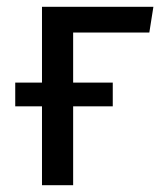

<svg xmlns="http://www.w3.org/2000/svg" viewBox="-20 -547 478 567"><path d="M104 -233V0H196V-233H313V-303H196V-451H421L433 -527H104V-303H25V-233Z"/></svg>

Font: FiraGO Unicode
Style: Regular
Weight: 400
Designer: bBox Type
Foundry: bBox Type GmbH
Version: Version 1.001;PS 001.001;hotconv 1.0.88;makeotf.lib2.5.64775